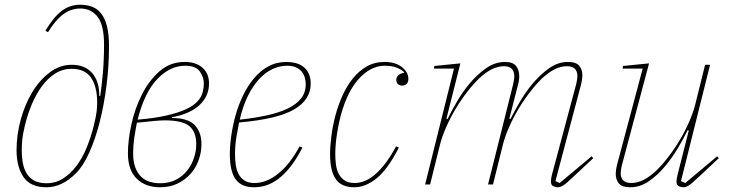

<svg xmlns="http://www.w3.org/2000/svg" viewBox="-20 -780 3088 812"><path d="M177 12Q109 12 79.5 -31Q50 -74 50 -145Q50 -209 67.5 -273.5Q85 -338 116 -389.5Q147 -441 190 -473.5Q233 -506 283 -506Q339 -506 369.5 -471.5Q400 -437 400 -374H404Q410 -415 415 -470.5Q420 -526 420 -592Q420 -673 393 -708.5Q366 -744 319 -744Q281 -744 248 -720Q215 -696 183 -644L172 -650Q206 -707 240.5 -733.5Q275 -760 319 -760Q347 -760 369.5 -751.5Q392 -743 408 -722.5Q424 -702 432.5 -668.5Q441 -635 441 -586Q441 -502 430.5 -419Q420 -336 401.5 -263.5Q383 -191 357.5 -134.5Q332 -78 301 -47Q242 12 177 12ZM177 -5Q215 -5 246.5 -25Q278 -45 303 -78Q328 -111 346 -154.5Q364 -198 376 -246Q385 -283 388 -303.5Q391 -324 391 -345Q391 -414 365 -451.5Q339 -489 283 -489Q245 -489 213.5 -469Q182 -449 157 -415Q132 -381 114 -337.5Q96 -294 85 -248Q76 -210 74 -188Q72 -166 72 -145Q72 -114 77 -88.5Q82 -63 94 -44.5Q106 -26 126 -15.5Q146 -5 177 -5Z M657 12Q595 12 558 -24.5Q521 -61 521 -132Q521 -186 535.5 -253Q550 -320 579.5 -379Q609 -438 654 -478Q699 -518 761 -518Q809 -518 836.5 -493.5Q864 -469 864 -427Q864 -373 823.5 -335.5Q783 -298 707 -284V-281Q775 -281 803.5 -251Q832 -221 832 -170Q832 -137 820.5 -104Q809 -71 786.5 -45.5Q764 -20 731.5 -4Q699 12 657 12ZM657 -5Q713 -5 751.5 -38Q790 -71 804 -125Q808 -141 809 -150.5Q810 -160 810 -170Q810 -222 781 -246.5Q752 -271 676 -271Q661 -271 633 -268.5Q605 -266 559 -261Q553 -231 548 -198Q543 -165 543 -132Q543 -97 552 -72.5Q561 -48 576.5 -33Q592 -18 612.5 -11.5Q633 -5 657 -5ZM763 -502Q699 -502 645 -445.5Q591 -389 562 -274Q634 -280 684 -291.5Q734 -303 766.5 -318Q799 -333 816 -352Q833 -371 838 -393Q842 -410 842 -427Q842 -455 824.5 -478.5Q807 -502 763 -502Z M1055 12Q1000 12 976 -22.5Q952 -57 952 -128Q952 -163 958 -205.5Q964 -248 976 -291.5Q988 -335 1007.5 -375.5Q1027 -416 1053.5 -448Q1080 -480 1114.5 -499Q1149 -518 1192 -518Q1211 -518 1229.5 -513.5Q1248 -509 1262.5 -498Q1277 -487 1285.5 -469.5Q1294 -452 1294 -426Q1294 -358 1223.5 -317Q1153 -276 991 -262Q985 -232 979.5 -198.5Q974 -165 974 -128Q974 -105 977 -83Q980 -61 989 -44Q998 -27 1014 -16.5Q1030 -6 1057 -6Q1107 -6 1156.5 -45.5Q1206 -85 1247 -161L1259 -156Q1235 -109 1210 -77Q1185 -45 1159 -25Q1133 -5 1107 3.5Q1081 12 1055 12ZM994 -274Q1059 -281 1110.5 -292.5Q1162 -304 1198 -321.5Q1234 -339 1253.5 -364Q1273 -389 1273 -424Q1273 -438 1269 -452Q1265 -466 1256 -477Q1247 -488 1232 -495Q1217 -502 1194 -502Q1162 -502 1131.5 -487.5Q1101 -473 1075 -444.5Q1049 -416 1028 -373.5Q1007 -331 994 -274Z M1478 12Q1424 12 1400 -22.5Q1376 -57 1376 -127Q1376 -162 1381.5 -205Q1387 -248 1398.5 -291.5Q1410 -335 1428.5 -376Q1447 -417 1472.5 -448.5Q1498 -480 1531 -499Q1564 -518 1606 -518Q1652 -518 1679.5 -496.5Q1707 -475 1707 -446Q1707 -432 1699.5 -425Q1692 -418 1681 -418Q1670 -418 1663 -424.5Q1656 -431 1656 -442Q1656 -455 1665.5 -462.5Q1675 -470 1689 -472V-475Q1678 -486 1657.5 -494Q1637 -502 1606 -502Q1576 -502 1547 -486.5Q1518 -471 1492.5 -441Q1467 -411 1447 -366Q1427 -321 1414 -262Q1413 -257 1410.5 -244Q1408 -231 1405 -212.5Q1402 -194 1400 -172Q1398 -150 1398 -127Q1398 -104 1401 -82.5Q1404 -61 1413 -44Q1422 -27 1438 -16.5Q1454 -6 1480 -6Q1526 -6 1570.5 -46Q1615 -86 1655 -161L1667 -156Q1620 -64 1573 -26Q1526 12 1478 12Z M2338 12Q2330 12 2320 7.5Q2310 3 2310 -13Q2310 -24 2314 -40L2417 -425Q2422 -447 2422 -458Q2422 -500 2377 -500Q2327 -500 2272 -448Q2248 -425 2222 -391.5Q2196 -358 2173.5 -320.5Q2151 -283 2133.5 -243.5Q2116 -204 2107 -169L2065 0H2044L2150 -423Q2152 -433 2153.5 -441Q2155 -449 2155 -457Q2155 -500 2111 -500Q2061 -500 2006 -448Q1982 -425 1956 -391.5Q1930 -358 1907.5 -320.5Q1885 -283 1867.5 -243.5Q1850 -204 1841 -169L1799 0H1778L1900 -490H1815L1817 -501L1927 -512L1868 -278L1873 -277Q1888 -308 1912 -349.5Q1936 -391 1967.5 -428.5Q1999 -466 2036.5 -492Q2074 -518 2116 -518Q2149 -518 2162.5 -501Q2176 -484 2176 -458Q2176 -438 2170 -419L2134 -278L2139 -277Q2154 -307 2178 -348.5Q2202 -390 2233.5 -427.5Q2265 -465 2302.5 -491.5Q2340 -518 2382 -518Q2416 -518 2429.5 -502Q2443 -486 2443 -461Q2443 -447 2438 -425L2329 -14L2347 -6L2482 -119L2489 -111L2400 -28Q2374 -3 2361.5 4.5Q2349 12 2338 12Z M2645 12Q2611 12 2597.5 -4Q2584 -20 2584 -45Q2584 -59 2589 -81L2698 -490H2613L2615 -501L2725 -512L2610 -81Q2605 -59 2605 -48Q2605 -6 2650 -6Q2700 -6 2755 -58Q2779 -81 2805 -114.5Q2831 -148 2853.5 -185.5Q2876 -223 2893.5 -262.5Q2911 -302 2920 -337L2962 -506H2983L2860 -14L2878 -6L3013 -119L3020 -111L2931 -28Q2905 -3 2892.5 4.5Q2880 12 2869 12Q2861 12 2851 7.5Q2841 3 2841 -13Q2841 -23 2846 -43L2893 -228L2888 -229Q2872 -196 2847.5 -154.5Q2823 -113 2792 -76Q2761 -39 2724 -13.5Q2687 12 2645 12Z"/></svg>

Font: IBM Plex Serif Thin
Style: Italic
Weight: 100
Italic angle: -14°
Designer: Mike Abbink, Paul van der Laan, Pieter van Rosmalen
Foundry: Bold Monday
Version: Version 3.001